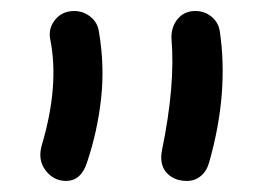

<svg xmlns="http://www.w3.org/2000/svg" viewBox="-20 -764 485 347"><path d="M317.9 -437Q294.4 -437 281 -451.9Q267.6 -466.8 272.9 -493.2Q296.9 -609.9 290 -692.9Q288.6 -713.9 300.5 -729Q312.5 -744.1 333 -744.1Q349.1 -744.1 361.6 -734.4Q374 -724.6 377 -709Q394 -596.7 357.9 -470.2Q353.5 -454.6 342.8 -445.8Q332 -437 317.9 -437ZM99.1 -437Q76.7 -437 62 -456.5Q47.4 -476.1 56.2 -503.9Q87.4 -610.4 70.8 -692.9Q66.9 -712.9 79.8 -728.5Q92.8 -744.1 113.8 -744.1Q129.9 -744.1 142.6 -734.4Q155.3 -724.6 158.2 -710Q169.4 -647 162.8 -586.7Q156.2 -526.4 137.2 -470.2Q126.5 -437 99.1 -437Z"/></svg>

Font: Shantell Sans Irregular Bouncy
Style: Regular
Weight: 400
Designer: Stephen Nixon, Anya Danilova, Shantell Martin
Foundry: Arrow Type
Version: Version 1.006;[9816181b4]